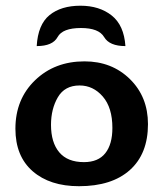

<svg xmlns="http://www.w3.org/2000/svg" viewBox="-20 -642 574 669"><path d="M255.4 6.8Q153.8 6.8 93.8 -45.4Q33.7 -97.7 33.7 -193.4Q33.7 -296.4 102.1 -362.3Q170.4 -428.2 274.4 -428.2Q369.6 -428.2 432.6 -366.5Q495.6 -304.7 495.6 -209.5Q495.6 -106 432.6 -49.6Q369.6 6.8 255.4 6.8ZM272.5 -77.1Q322.3 -77.1 346.9 -108.2Q371.6 -139.2 371.6 -196.3Q371.6 -267.1 338.1 -305.7Q304.7 -344.2 257.3 -344.2Q205.6 -344.2 181.6 -303.2Q157.7 -262.2 157.7 -207Q157.7 -145.5 186.5 -111.3Q215.3 -77.1 272.5 -77.1ZM260.3 -622.1Q326.2 -622.1 369.1 -588.1Q412.1 -554.2 417 -481.4Q361.3 -481.4 342.8 -512.9Q324.2 -544.4 262.2 -544.4Q197.8 -544.4 180.7 -512.9Q163.6 -481.4 107.9 -481.4Q112.3 -556.6 152.6 -589.4Q192.9 -622.1 260.3 -622.1Z"/></svg>

Font: Bainsley
Style: Bold
Weight: 700
Designer: Paul James MIller
Foundry: High-Logic / Made with FontCreator
Version: Version 1.411;March 28, 2021;FontCreator 13.0.0.2683 64-bit